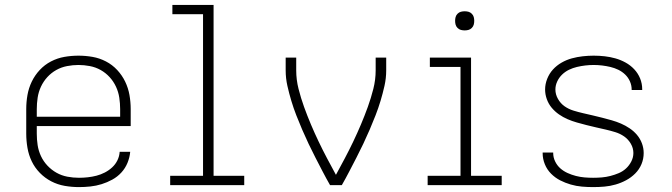

<svg xmlns="http://www.w3.org/2000/svg" viewBox="-20 -755 2740 783"><path d="M302 8Q273 8 244 3Q215 -2 189 -15.5Q163 -29 142.5 -50Q122 -71 109.5 -97Q97 -123 92 -152Q87 -181 87 -210V-310Q87 -339 92 -367.5Q97 -396 109.5 -422Q122 -448 142 -469.5Q162 -491 188 -504.5Q214 -518 242.5 -523Q271 -528 300 -528Q329 -528 357.5 -523Q386 -518 412 -504.5Q438 -491 458 -469.5Q478 -448 490.5 -422Q503 -396 508 -367.5Q513 -339 513 -310V-241H130V-210Q130 -186 133.5 -163Q137 -140 147 -118.5Q157 -97 173.5 -79.5Q190 -62 210.5 -50.5Q231 -39 254.5 -34.5Q278 -30 302 -30Q320 -30 338 -32Q356 -34 373.5 -38.5Q391 -43 407.5 -51.5Q424 -60 437.5 -72.5Q451 -85 459 -101.5Q467 -118 468 -136H511Q509 -113 500 -91Q491 -69 475 -51.5Q459 -34 438 -22.5Q417 -11 394.5 -4Q372 3 348.5 5.5Q325 8 302 8ZM130 -279H470V-310Q470 -333 466.5 -356.5Q463 -380 453 -401.5Q443 -423 427 -440.5Q411 -458 390.5 -469.5Q370 -481 346.5 -485.5Q323 -490 300 -490Q277 -490 253.5 -485.5Q230 -481 209.5 -469.5Q189 -458 173 -440.5Q157 -423 147 -401.5Q137 -380 133.5 -356.5Q130 -333 130 -310Z M674 0V-38H808V-697H683V-735H851V-38H976V0Z M1326 0Q1310 -28 1295.5 -56Q1281 -84 1266.5 -112Q1252 -140 1238.5 -168.5Q1225 -197 1212.5 -226Q1200 -255 1188.5 -284.5Q1177 -314 1168 -344Q1159 -374 1152 -405Q1145 -436 1145 -468V-520H1188V-468Q1188 -430 1197.5 -392.5Q1207 -355 1220 -319Q1233 -283 1248 -247.5Q1263 -212 1279.5 -177.5Q1296 -143 1314 -109Q1332 -75 1350 -42Q1368 -75 1386 -109Q1404 -143 1420.5 -177.5Q1437 -212 1452 -247.5Q1467 -283 1480 -319Q1493 -355 1502.5 -392.5Q1512 -430 1512 -468V-520H1555V-468Q1555 -436 1548 -405Q1541 -374 1532 -344Q1523 -314 1511.5 -284.5Q1500 -255 1487.5 -226Q1475 -197 1461.5 -168.5Q1448 -140 1433.5 -112Q1419 -84 1404.5 -56Q1390 -28 1374 0Z M1724 0V-38H1858V-482H1733V-520H1901V-38H2026V0ZM1875 -631Q1867 -631 1859.5 -633Q1852 -635 1846 -641Q1840 -647 1838 -654.5Q1836 -662 1836 -670Q1836 -678 1838 -685.5Q1840 -693 1846 -699Q1852 -705 1859.5 -707Q1867 -709 1875 -709Q1883 -709 1890.5 -707Q1898 -705 1904 -699Q1910 -693 1912 -685.5Q1914 -678 1914 -670Q1914 -662 1912 -654.5Q1910 -647 1904 -641Q1898 -635 1890.5 -633Q1883 -631 1875 -631Z M2399 8Q2376 8 2353 6Q2330 4 2307.5 -2.5Q2285 -9 2264.5 -19.5Q2244 -30 2227.5 -46.5Q2211 -63 2202 -85Q2193 -107 2193 -130Q2193 -130 2193 -131Q2193 -132 2193 -133H2236Q2236 -132 2236 -131.5Q2236 -131 2236 -131Q2236 -113 2244 -96.5Q2252 -80 2265 -68.5Q2278 -57 2294.5 -49.5Q2311 -42 2328.5 -37.5Q2346 -33 2363.5 -31.5Q2381 -30 2399 -30Q2417 -30 2434.5 -31.5Q2452 -33 2469.5 -37.5Q2487 -42 2503.5 -49Q2520 -56 2533 -68Q2546 -80 2554.5 -96.5Q2563 -113 2563 -131Q2563 -151 2552.5 -169Q2542 -187 2525.5 -198.5Q2509 -210 2489.5 -216Q2470 -222 2450.5 -226.5Q2431 -231 2411 -235.5Q2391 -240 2371.5 -245Q2352 -250 2332.5 -255.5Q2313 -261 2294.5 -269Q2276 -277 2259.5 -288.5Q2243 -300 2230 -315.5Q2217 -331 2210 -350.5Q2203 -370 2203 -390Q2203 -412 2211.5 -433.5Q2220 -455 2235 -471.5Q2250 -488 2270 -499.5Q2290 -511 2312 -517Q2334 -523 2356.5 -525.5Q2379 -528 2401 -528Q2424 -528 2446 -525.5Q2468 -523 2489.5 -517Q2511 -511 2531 -500Q2551 -489 2566.5 -472.5Q2582 -456 2590.5 -435Q2599 -414 2599 -391Q2599 -391 2599 -390Q2599 -389 2599 -388H2556Q2556 -389 2556 -389.5Q2556 -390 2556 -390Q2556 -407 2549 -423Q2542 -439 2529.5 -451Q2517 -463 2501.5 -470.5Q2486 -478 2469 -482Q2452 -486 2435 -488Q2418 -490 2401 -490Q2384 -490 2367 -488Q2350 -486 2333 -482Q2316 -478 2300.5 -470.5Q2285 -463 2272.5 -451Q2260 -439 2252.5 -423Q2245 -407 2245 -390Q2245 -370 2255.5 -351.5Q2266 -333 2282.5 -321.5Q2299 -310 2318.5 -304Q2338 -298 2357.5 -293.5Q2377 -289 2396.5 -284.5Q2416 -280 2435.5 -275Q2455 -270 2474.5 -264.5Q2494 -259 2512.5 -251Q2531 -243 2548 -231.5Q2565 -220 2578 -204.5Q2591 -189 2598 -170Q2605 -151 2605 -131Q2605 -107 2596 -85.5Q2587 -64 2570.5 -47.5Q2554 -31 2533.5 -20Q2513 -9 2490.5 -2.5Q2468 4 2445 6Q2422 8 2399 8Z"/></svg>

Font: Zed Sans Extralight Extended
Style: Regular
Weight: 200
Width: 7
Designer: Belleve Invis
Foundry: Belleve Invis
Version: Version 1.0.0; ttfautohint (v1.8.4)